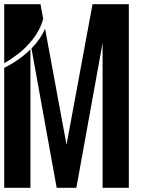

<svg xmlns="http://www.w3.org/2000/svg" viewBox="-67 -895 695 915"><path d="M-46.9 -594.2V-875H126L138.7 -805.7Q131.8 -778.8 118.7 -753.4Q105.5 -728 88.9 -707.5Q72.3 -687 54.9 -669.4Q37.6 -651.9 18.1 -637.2Q-1.5 -622.6 -16.6 -612.5Q-31.7 -602.5 -46.9 -594.2ZM83 -664.1 203.1 0H296.9L421.9 -690.4V0H546.9V-875H374L250 -205.1L147.9 -757.8Q126 -708 83 -664.1ZM78.1 -659.7V0H-46.9V-571.8Q23.9 -606.4 78.1 -659.7Z"/></svg>

Font: Oswald
Style: Stencbab
Weight: 400
Designer: Mathieu Le Lay
Foundry: Mathieu Le Lay
Version: Version 1.000